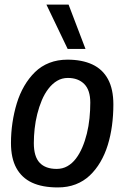

<svg xmlns="http://www.w3.org/2000/svg" viewBox="-20 -810 560 840"><path d="M233 10Q165 10 120 -11Q75 -32 51.5 -75Q28 -118 28 -184Q28 -229 34.5 -273Q41 -317 53.5 -358Q66 -399 86 -433.5Q106 -468 133 -494.5Q160 -521 196 -535Q232 -549 275 -549Q339 -549 384 -528Q429 -507 452.5 -463.5Q476 -420 476 -353Q476 -306 470 -261Q464 -216 451.5 -175.5Q439 -135 419 -101Q399 -67 372.5 -42Q346 -17 311 -3.5Q276 10 233 10ZM228 -71Q254 -71 275 -83Q296 -95 312 -116Q328 -137 340 -165Q352 -193 360 -225.5Q368 -258 371.5 -292.5Q375 -327 375 -361Q375 -416 348.5 -442.5Q322 -469 277 -469Q251 -469 230 -456.5Q209 -444 192 -422Q175 -400 163 -371.5Q151 -343 143 -311Q135 -279 131.5 -246.5Q128 -214 128 -184Q128 -125 153.5 -98Q179 -71 228 -71ZM276 -596 183 -790H280L354 -596Z"/></svg>

Font: Georama ExtraCondensed Thin Medium
Style: Italic
Weight: 500
Italic angle: -9°
Version: Version 1.001